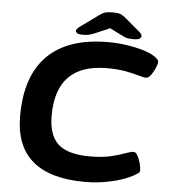

<svg xmlns="http://www.w3.org/2000/svg" viewBox="-58 -912 856 973"><g transform="rotate(5 370.0 -426.0)"><path d="M411 8Q54 8 54 -296Q54 -501 159 -604.5Q264 -708 466 -708Q514 -708 559 -701.5Q604 -695 640 -684.5Q676 -674 696 -662Q727 -645 727 -629Q727 -620 718.5 -599.5Q710 -579 697.5 -562Q685 -545 673 -545Q660 -545 633.5 -553Q607 -561 567 -568.5Q527 -576 472 -576Q213 -576 213 -312Q213 -212 262.5 -167.5Q312 -123 424 -123Q487 -123 530.5 -133.5Q574 -144 601.5 -154.5Q629 -165 643 -165Q655 -165 664 -148Q673 -131 678.5 -110Q684 -89 684 -75Q684 -65 676 -59.5Q668 -54 654 -46Q607 -21 542 -6.5Q477 8 411 8ZM336 -734Q312 -734 305 -739.5Q298 -745 298 -750Q298 -755 302 -760.5Q306 -766 317 -774L404 -837Q422 -851 436.5 -855.5Q451 -860 477 -860Q506 -860 518.5 -854Q531 -848 545 -836L618 -774Q629 -764 630.5 -759.5Q632 -755 632 -751Q632 -746 624 -740Q616 -734 590 -734Q573 -734 563 -736Q553 -738 544 -742L470 -779L393 -746Q376 -739 364.5 -736.5Q353 -734 336 -734Z"/></g></svg>

Font: Asap Expanded Expanded Regular
Style: Bold Italic
Weight: 700
Width: 7
Italic angle: -6°
Designer: Pablo Cosgaya
Foundry: Omnibus-Type
Version: Version 3.001; ttfautohint (v1.8.4.7-5d5b)